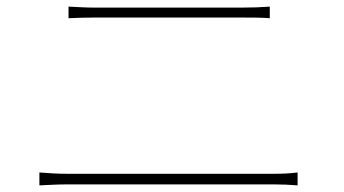

<svg xmlns="http://www.w3.org/2000/svg" viewBox="-20 -643 1040 580"><path d="M187 -623V-588C214 -589 235 -590 266 -590C308 -590 663 -590 709 -590C740 -590 769 -590 795 -588V-623C769 -621 741 -620 709 -620C662 -620 308 -620 266 -620C235 -620 214 -622 187 -623ZM99 -122V-83C128 -84 150 -86 183 -86C235 -86 754 -86 807 -86C831 -86 855 -85 879 -83V-122C855 -119 833 -118 807 -118C754 -118 235 -118 183 -118C150 -118 128 -120 99 -122Z"/></svg>

Font: Source Han Sans JP VF
Style: Regular
Weight: 250
Designer: Ryoko NISHIZUKA 西塚涼子 (kana, bopomofo & ideographs); Paul D. Hunt (Latin, Greek & Cyrillic); Sandoll Communications 산돌커뮤니
Foundry: Adobe
Version: Version 2.004;hotconv 1.0.118;makeotfexe 2.5.65603